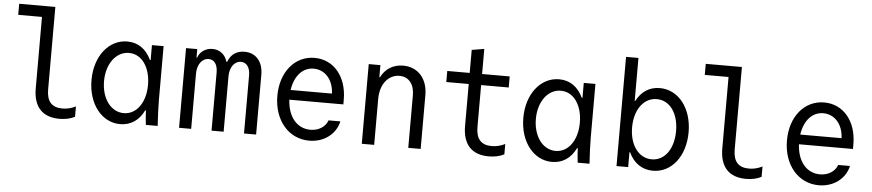

<svg xmlns="http://www.w3.org/2000/svg" viewBox="-43 -1013 5887 1296"><g transform="rotate(5 2900.0 -365.0)"><path d="M288 -181V-740H43V-665H204V-181C204 -56 265 10 381 10C421 10 457 2 485 -13V-83C455 -68 425 -61 395 -61C323 -61 288 -100 288 -181Z M953 -97H958C959 -65 962 -34 966 0H1046C1042 -63 1039 -129 1039 -180V-540H960V-439H955C922 -510 866 -550 793 -550C667 -550 574 -431 574 -270C574 -108 667 10 792 10C865 10 920 -29 953 -97ZM957 -270C957 -150 896 -66 810 -66C722 -66 659 -153 659 -270C659 -387 723 -474 811 -474C897 -474 957 -390 957 -270Z M1191 0H1273V-374C1273 -436 1305 -480 1350 -480C1388 -480 1411 -448 1411 -394V0H1493V-376C1493 -437 1525 -480 1569 -480C1607 -480 1631 -447 1631 -394V0H1713V-405C1713 -494 1664 -550 1587 -550C1533 -550 1494 -523 1475 -471H1471C1457 -520 1419 -550 1370 -550C1324 -550 1285 -524 1271 -482H1267V-540H1191Z M1916 -254H2282V-286C2282 -442 2192 -550 2062 -550C1928 -550 1833 -435 1833 -273C1833 -108 1933 10 2073 10C2172 10 2252 -49 2272 -138H2192C2176 -93 2131 -64 2075 -64C1983 -64 1922 -139 1916 -254ZM2062 -477C2138 -477 2195 -415 2199 -320H1919C1933 -416 1987 -477 2062 -477Z M2429 0H2513V-312C2513 -410 2567 -479 2643 -479C2705 -479 2744 -432 2744 -358V0H2828V-365C2828 -476 2762 -550 2662 -550C2594 -550 2541 -516 2512 -458H2508V-540H2429Z M3197 -181V-465H3384V-540H3197V-710L3113 -696V-540H2961V-465H3113V-181C3113 -56 3174 10 3290 10C3330 10 3366 2 3394 -13V-83C3364 -68 3334 -61 3304 -61C3232 -61 3197 -100 3197 -181Z M3879 -97H3884C3885 -65 3888 -34 3892 0H3972C3968 -63 3965 -129 3965 -180V-540H3886V-439H3881C3848 -510 3792 -550 3719 -550C3593 -550 3500 -431 3500 -270C3500 -108 3593 10 3718 10C3791 10 3846 -29 3879 -97ZM3883 -270C3883 -150 3822 -66 3736 -66C3648 -66 3585 -153 3585 -270C3585 -387 3649 -474 3737 -474C3823 -474 3883 -390 3883 -270Z M4155 0H4234V-101H4238C4271 -30 4328 10 4402 10C4529 10 4620 -108 4620 -270C4620 -432 4528 -550 4401 -550C4331 -550 4276 -514 4243 -449H4239V-740H4155ZM4387 -66C4299 -66 4237 -150 4237 -270C4237 -390 4299 -474 4387 -474C4475 -474 4535 -391 4535 -270C4535 -149 4475 -66 4387 -66Z M4940 -181V-740H4695V-665H4856V-181C4856 -56 4917 10 5033 10C5073 10 5109 2 5137 -13V-83C5107 -68 5077 -61 5047 -61C4975 -61 4940 -100 4940 -181Z M5369 -254H5735V-286C5735 -442 5645 -550 5515 -550C5381 -550 5286 -435 5286 -273C5286 -108 5386 10 5526 10C5625 10 5705 -49 5725 -138H5645C5629 -93 5584 -64 5528 -64C5436 -64 5375 -139 5369 -254ZM5515 -477C5591 -477 5648 -415 5652 -320H5372C5386 -416 5440 -477 5515 -477Z"/></g></svg>

Font: CommitMono-dimboump
Style: Regular
Weight: 400
Monospace: yes
Designer: Eigil Nikolajsen
Foundry: Eigil Nikolajsen
Version: Version 1.143